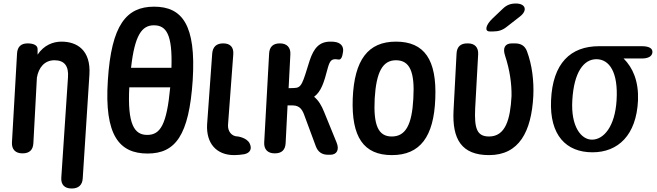

<svg xmlns="http://www.w3.org/2000/svg" viewBox="-20 -835 3739 1093"><path d="M170 -20 190 -393C200 -451 234 -492 290 -492C347 -492 372 -459 367 -394L329 176C326 215 347 238 387 238H389C427 238 449 218 451 180L489 -410C498 -550 418 -598 330 -598C282 -598 230 -578 194 -524V-556C194 -576 173 -588 137 -588C100 -588 79 -569 77 -530L48 -24C46 15 68 38 107 38H109C147 38 168 19 170 -20Z M820 39C978 39 1056 -63 1077 -378C1097 -694 1017 -797 857 -797C700 -797 614 -694 594 -378C573 -63 660 39 820 39ZM716 -338H949C929 -125 893 -67 818 -67C745 -67 705 -126 716 -338ZM726 -449C747 -636 788 -691 856 -691C928 -691 962 -637 956 -449Z M1188 -530 1159 -127C1153 -19 1212 48 1313 48C1332 48 1351 46 1370 43C1405 36 1416 11 1401 -19C1385 -51 1335 -58 1335 -58C1297 -58 1276 -89 1278 -124L1308 -526C1311 -566 1291 -588 1251 -588H1250C1212 -588 1191 -568 1188 -530Z M1606 -20 1617 -235H1645C1690 -235 1703 -206 1715 -172L1778 -2C1790 30 1813 46 1847 46H1860C1898 46 1913 17 1896 -24L1825 -198C1811 -233 1794 -263 1768 -284C1808 -314 1824 -363 1846 -448C1857 -488 1867 -498 1890 -498C1895 -498 1902 -497 1909 -496C1921 -495 1929 -510 1933 -541C1937 -571 1920 -593 1882 -597C1874 -598 1866 -598 1861 -598C1798 -598 1767 -562 1743 -491C1702 -360 1698 -335 1655 -334L1623 -333L1633 -526C1635 -565 1613 -588 1574 -588H1573C1535 -588 1514 -569 1512 -530L1484 -24C1482 15 1504 38 1543 38H1545C1583 38 1604 19 1606 -20Z M2211 48C2371 48 2450 -56 2458 -274C2467 -495 2396 -598 2234 -598C2075 -598 1997 -494 1988 -274C1980 -55 2050 48 2211 48ZM2113 -274C2122 -425 2158 -492 2234 -492C2313 -492 2342 -426 2333 -274C2325 -124 2289 -58 2210 -58C2133 -58 2105 -123 2113 -274Z M2579 -530 2562 -208C2553 -42 2608 48 2764 48C2935 48 3005 -85 3016 -288C3020 -375 3009 -465 2980 -543C2968 -575 2945 -588 2911 -588H2894C2854 -588 2841 -561 2855 -519C2883 -434 2893 -357 2892 -288C2885 -156 2858 -58 2764 -58C2694 -58 2680 -105 2685 -218L2702 -526C2704 -565 2683 -588 2644 -588H2640C2602 -588 2581 -569 2579 -530ZM2768 -656H2788C2817 -656 2840 -663 2863 -681L2940 -741C2985 -776 2972 -815 2917 -815C2887 -815 2865 -807 2843 -786L2784 -730C2744 -692 2737 -656 2768 -656Z M3353 32C3498 32 3603 -65 3612 -264C3616 -373 3583 -449 3530 -502H3633C3670 -502 3692 -514 3694 -537C3696 -560 3674 -572 3634 -572H3390C3228 -572 3126 -475 3117 -264C3108 -65 3203 32 3353 32ZM3238 -264C3247 -424 3303 -498 3375 -498C3449 -498 3500 -424 3490 -264C3481 -115 3417 -40 3350 -40C3288 -40 3229 -115 3238 -264Z"/></svg>

Font: 寒蝉团圆体 Round
Style: Regular
Weight: 500
Designer: 寒蝉字型
Version: Version 2.700;Glyphs 3.1.1 (3135)